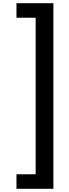

<svg xmlns="http://www.w3.org/2000/svg" viewBox="-20 -813 433 1201"><path d="M83 277H203V-702H83V-793H314V368H83Z"/></svg>

Font: Noto Sans Kannada SemiBold
Style: Regular
Weight: 600
Designer: Jelle Bosma - Monotype Design Team
Foundry: Monotype Imaging Inc.
Version: Version 2.005; ttfautohint (v1.8.4.7-5d5b)